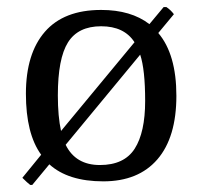

<svg xmlns="http://www.w3.org/2000/svg" viewBox="-20 -504 571 541"><path d="M96 -68Q53 -127 53 -240Q53 -353 106.5 -414.5Q160 -476 265 -476Q349 -476 401 -436L441 -484H449Q461 -476 470 -464L426 -411Q477 -351 477 -234Q477 -117 423.5 -55Q370 7 271 7Q172 7 119 -41L71 17H65Q57 11 43 -3ZM375 -350 165 -96Q193 -39 261.5 -39Q330 -39 359.5 -85Q389 -131 389 -219.5Q389 -308 375 -350ZM143 -235Q143 -176 152 -135L359 -385Q330 -430 265 -430Q200 -430 171.5 -384.5Q143 -339 143 -235Z"/></svg>

Font: Caladea
Style: Regular
Weight: 400
Designer: Carolina Giovagnoli and Andres Torresi
Foundry: Carolina Giovagnoli and Andres Torresi
Version: Version 1.002